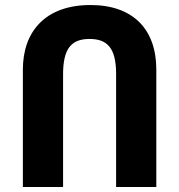

<svg xmlns="http://www.w3.org/2000/svg" viewBox="-20 -744 713 764"><path d="M71 0H231V-448C231 -548 262 -589 336 -589C406 -589 442 -554 442 -450V0H602V-467C602 -627 510 -724 340 -724C161 -724 71 -619 71 -467Z"/></svg>

Font: Noto Sans Armenian SemiCondensed Extra
Style: Regular
Weight: 800
Width: 4
Designer: Monotype Design Team
Foundry: Monotype Imaging Inc.
Version: Version 1.901